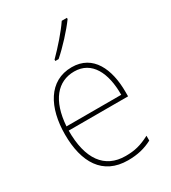

<svg xmlns="http://www.w3.org/2000/svg" viewBox="-189 -861 859 966"><g transform="rotate(-30 240.5 -377.5)"><path d="M357 -758V-765H327C296 -719 243 -659 198 -614V-606H217C264 -647 323 -711 357 -758ZM253 -538C119 -538 55 -416 55 -261C55 -100 119 10 266 10C322 10 365 -1 407 -23V-51C355 -24 319 -15 266 -15C144 -15 80 -105 81 -269H426V-295C426 -427 377 -538 253 -538ZM253 -513C355 -513 401 -420 400 -293H82C92 -438 157 -513 253 -513Z"/></g></svg>

Font: Noto Sans Sinhala SemiCondensed Thin
Style: Regular
Weight: 100
Width: 4
Designer: Jelle Bosma - Monotype Design Team
Foundry: Monotype Imaging Inc.
Version: Version 2.006